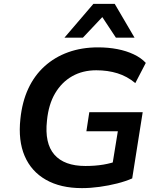

<svg xmlns="http://www.w3.org/2000/svg" viewBox="-20 -959 818 989"><path d="M402 10Q292 10 216.5 -33Q141 -76 107 -155.5Q73 -235 85 -346Q94 -434 125.5 -502Q157 -570 209.5 -617.5Q262 -665 331.5 -690Q401 -715 485 -715Q538 -715 584.5 -706Q631 -697 669 -679Q707 -661 731 -635L677 -531Q635 -566 585 -581.5Q535 -597 476 -597Q406 -597 352 -566.5Q298 -536 264 -478.5Q230 -421 222 -338Q209 -221 260 -162.5Q311 -104 420 -104Q470 -104 512 -111Q554 -118 590 -132L553 -74L587 -283H425L440 -381H715L661 -40Q627 -25 583.5 -14Q540 -3 493 3.5Q446 10 402 10ZM312 -765 461 -939H571L673 -765H577L507 -871L407 -765Z"/></svg>

Font: Nunito Sans 8pt
Style: Bold Italic
Weight: 700
Italic angle: -9°
Version: Version 3.101;gftools[0.9.27]